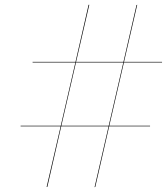

<svg xmlns="http://www.w3.org/2000/svg" viewBox="-20 -775 696 801"><path d="M66 -250.5V-248H233L174.5 5H177.5L235.5 -248H433L374.5 6L377.5 5L435.5 -248H606V-250.5H436L497 -514.5H656V-517H497.5L552.5 -755L549.5 -754L495 -517H297.5L352.5 -755H349.5L295 -517H116V-514.5H294.5L233.5 -250.5ZM236 -250.5 297 -514.5H494.5L433.5 -250.5Z"/></svg>

Font: Bodoni* 72pt
Style: Bold Italic
Weight: 700
Italic angle: -13°
Version: Version 2.3